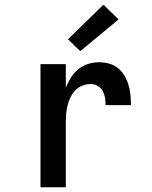

<svg xmlns="http://www.w3.org/2000/svg" viewBox="-20 -791 640 811"><path d="M151 0V-520H258V-420Q266 -442 279 -462.5Q292 -483 310 -498Q328 -513 351 -520.5Q374 -528 398 -528Q419 -528 440 -522.5Q461 -517 478 -503.5Q495 -490 506 -471Q517 -452 523 -431.5Q529 -411 531 -390Q533 -369 533 -347H426Q426 -363 423.5 -378Q421 -393 414 -406.5Q407 -420 393 -428Q379 -436 364 -436Q346 -436 328.5 -429.5Q311 -423 298.5 -410Q286 -397 278 -380.5Q270 -364 265.5 -346.5Q261 -329 259.5 -311.5Q258 -294 258 -276V0ZM319 -575 267 -625 417 -771 481 -709Z"/></svg>

Font: Iosevka SS04 Semibold Extended
Style: Regular
Weight: 600
Width: 7
Monospace: yes
Designer: Belleve Invis
Foundry: Belleve Invis
Version: Version 19.0.0; ttfautohint (v1.8.4)